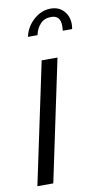

<svg xmlns="http://www.w3.org/2000/svg" viewBox="-84 -771 440 812"><g transform="rotate(-10 135.5 -365.0)"><path d="M193.8 -730Q229 -730 250 -707Q271 -684.1 271 -649.9Q271 -642.6 269 -628.9H229Q229 -632.8 229.5 -639.6Q230 -646.5 230 -649.9Q230 -694.8 189.9 -694.8Q161.6 -694.8 144 -676.5Q126.5 -658.2 120.1 -628.9H79.1Q88.4 -671.4 121.3 -700.7Q154.3 -730 193.8 -730ZM119.1 -521H187L77.1 0H8.8Z"/></g></svg>

Font: Rawline
Style: Italic
Weight: 400
Italic angle: -12°
Designer: Matt McInerney, Pablo Impallari, Rodrigo Fuenzalida
Foundry: Matt McInerney, Pablo Impallari, Rodrigo Fuenzalida
Version: Version 4.020;PS 004.020;hotconv 1.0.88;makeotf.lib2.5.64775